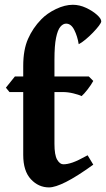

<svg xmlns="http://www.w3.org/2000/svg" viewBox="-20 -777 448 811"><path d="M407.7 -687Q407.7 -681.2 397.7 -668Q387.7 -654.8 372.6 -639.2Q357.4 -623.5 341.3 -610.1Q325.2 -596.7 312.5 -590.3Q307.1 -624 293.7 -650.6Q280.3 -677.2 259.3 -677.2Q246.1 -677.2 234.9 -663.8Q223.6 -650.4 216.8 -617.4Q210 -584.5 210 -525.4V-454.1H355L374 -435.1Q364.7 -418 349.6 -398.7Q334.5 -379.4 324.7 -371.1Q313 -377 289.8 -382.6Q266.6 -388.2 245.1 -388.2H210V-169.4Q210 -122.1 221.4 -102.5Q232.9 -83 247.6 -83Q264.6 -83 286.6 -90.6Q308.6 -98.1 350.1 -121.1L374 -81.5Q304.2 -31.2 258.5 -8.3Q212.9 14.6 187 14.6Q142.6 14.6 110.4 -20Q78.1 -54.7 78.1 -122.6V-388.2H20L4.9 -406.7L43 -454.1H78.1V-498.5Q78.1 -566.9 98.4 -612.8Q118.7 -658.7 153.8 -694.8Q178.7 -720.7 216.3 -738.8Q253.9 -756.8 287.6 -756.8Q315.9 -756.8 343.5 -743.9Q371.1 -731 389.4 -714.6Q407.7 -698.2 407.7 -687Z"/></svg>

Font: Gentium Book Plus
Style: Bold
Weight: 700
Designer: Victor Gaultney, Annie Olsen, Iska Routamaa, Becca Hirsbrunner
Foundry: SIL International
Version: Version 6.101